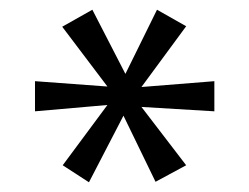

<svg xmlns="http://www.w3.org/2000/svg" viewBox="-20 -750 512 395"><path d="M109 -410 201 -534 52 -521V-583L201 -572L108 -695L170 -730L238 -598L303 -730L363 -696L271 -571L421 -583V-521L271 -530L363 -410L300 -376L234 -512L163 -375Z"/></svg>

Font: K2D ExtraLight
Style: Regular
Weight: 275
Designer: Katatrad Aksorn Co.,Ltd.
Foundry: Cadson Demak Co.,Ltd.
Version: Version 1.000; ttfautohint (v1.6)